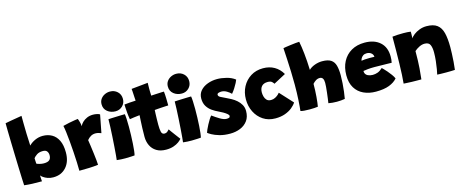

<svg xmlns="http://www.w3.org/2000/svg" viewBox="-41 -1376 4970 2058"><g transform="rotate(-15 2444.0 -347.0)"><path d="M46 1Q44.5 -19.5 42.5 -70.8Q40.5 -122 38.2 -191.2Q36 -260.5 33.8 -336.8Q31.5 -413 29.8 -484.2Q28 -555.5 27 -610.8Q26 -666 26 -692.5Q33 -694 83.5 -703.5Q134 -713 211 -725Q211 -696.5 211.5 -643.5Q212 -590.5 213.8 -525Q215.5 -459.5 219.5 -393Q246 -421 287.5 -440Q329 -459 374 -459Q430.5 -459 474.8 -434Q519 -409 544.2 -357Q569.5 -305 569.5 -223.5Q569.5 -121 515.2 -60.5Q461 0 371.5 0Q337.5 0 309.8 -10Q282 -20 263.2 -33.5Q244.5 -47 237.5 -57Q238 -47.5 238.8 -32.5Q239.5 -17.5 240.5 -5.2Q241.5 7 241.5 9.5Q186 10 135.5 8Q85 6 46 1ZM232 -189Q243.5 -182.5 267 -176.8Q290.5 -171 312 -171Q355 -171 374 -187.8Q393 -204.5 393 -239.5Q393 -265 379.8 -283.2Q366.5 -301.5 334.5 -301.5Q290.5 -301.5 265 -283.2Q239.5 -265 229 -250.5Q229 -245 229.5 -232.5Q230 -220 230.8 -207.2Q231.5 -194.5 232 -189Z M806 -451Q815 -472 835.5 -492.2Q856 -512.5 886.2 -525.8Q916.5 -539 953.5 -539Q976 -539 998 -534Q1020 -529 1029 -522L990.5 -324Q980 -328 963.5 -333.2Q947 -338.5 928 -338.5Q899 -338.5 876 -325.5Q853 -312.5 834 -289Q838 -263.5 843.8 -222.5Q849.5 -181.5 855 -137.5Q860.5 -93.5 864.2 -57.8Q868 -22 868 -6Q823.5 0 767.5 2Q711.5 4 658 4Q658 -35 655.8 -89.8Q653.5 -144.5 649.5 -205.5Q645.5 -266.5 640.2 -325Q635 -383.5 629 -430.8Q623 -478 617 -504.5Q648 -513 684.2 -520.2Q720.5 -527.5 749 -532Q777.5 -536.5 785 -537Q791 -524.5 798.5 -497.2Q806 -470 806 -451Z M1199 -511Q1146.5 -511 1109.2 -541Q1072 -571 1072 -622Q1072 -656 1089.5 -680.5Q1107 -705 1134.8 -718.2Q1162.5 -731.5 1193 -731.5Q1242 -731.5 1275.2 -700.5Q1308.5 -669.5 1308.5 -620Q1308.5 -573.5 1276.8 -542.2Q1245 -511 1199 -511ZM1272 -1.5Q1263 -1 1233.2 1Q1203.5 3 1170 3Q1147 3 1122.8 1.8Q1098.5 0.5 1074.5 -2.5Q1076.5 -15.5 1080 -55Q1083.5 -94.5 1087.2 -148.2Q1091 -202 1094.5 -259.5Q1098 -317 1100 -367.5Q1102 -418 1102 -449Q1115 -450 1139.2 -451Q1163.5 -452 1191.5 -453Q1219.5 -454 1245 -454.8Q1270.5 -455.5 1285.5 -455.5Q1289 -438.5 1291 -399.8Q1293 -361 1293 -313.5Q1293 -268.5 1291.5 -220.2Q1290 -172 1287.2 -127.8Q1284.5 -83.5 1280.5 -50Q1276.5 -16.5 1272 -1.5Z M1792.5 -47Q1781.5 -32.5 1758.2 -15.2Q1735 2 1699.5 14.2Q1664 26.5 1616.5 26.5Q1553 26.5 1510.8 0.5Q1468.5 -25.5 1447.5 -69.5Q1426.5 -113.5 1426.5 -167Q1426.5 -216.5 1428.2 -264.2Q1430 -312 1432.2 -349.2Q1434.5 -386.5 1435.5 -404.5Q1403 -401 1370.8 -396.8Q1338.5 -392.5 1324 -389.5Q1317.5 -425.5 1314.2 -462Q1311 -498.5 1309.8 -524.8Q1308.5 -551 1308.5 -556.5Q1338 -560 1368.2 -562.2Q1398.5 -564.5 1435 -566Q1434 -573 1432.8 -596.2Q1431.5 -619.5 1430.5 -636.5Q1430 -653.5 1428.5 -671.2Q1427 -689 1426 -698.5L1609.5 -717Q1608.5 -704 1608.5 -651Q1608.5 -635.5 1609 -616Q1609.5 -596.5 1610.5 -574.5Q1628 -575.5 1650.2 -576.8Q1672.5 -578 1685 -578.5Q1714.5 -580.5 1731 -580.8Q1747.5 -581 1753 -581Q1757 -550.5 1758.2 -506Q1759.5 -461.5 1759.5 -426Q1754.5 -426 1728 -424.5Q1701.5 -423 1676.5 -421.5Q1659.5 -420.5 1638.2 -418.8Q1617 -417 1607 -416Q1606 -401.5 1605 -374.2Q1604 -347 1603.2 -315.2Q1602.5 -283.5 1602.5 -254Q1602.5 -203 1609.5 -173.8Q1616.5 -144.5 1645 -144.5Q1663 -144.5 1675.5 -155Q1688 -165.5 1697 -176.5Q1705 -164.5 1719 -145.5Q1733 -126.5 1748.2 -106Q1763.5 -85.5 1775.8 -69.2Q1788 -53 1792.5 -47Z M1934.5 -511Q1882 -511 1844.8 -541Q1807.5 -571 1807.5 -622Q1807.5 -656 1825 -680.5Q1842.5 -705 1870.2 -718.2Q1898 -731.5 1928.5 -731.5Q1977.5 -731.5 2010.8 -700.5Q2044 -669.5 2044 -620Q2044 -573.5 2012.2 -542.2Q1980.5 -511 1934.5 -511ZM2007.5 -1.5Q1998.5 -1 1968.8 1Q1939 3 1905.5 3Q1882.5 3 1858.2 1.8Q1834 0.5 1810 -2.5Q1812 -15.5 1815.5 -55Q1819 -94.5 1822.8 -148.2Q1826.5 -202 1830 -259.5Q1833.5 -317 1835.5 -367.5Q1837.5 -418 1837.5 -449Q1850.5 -450 1874.8 -451Q1899 -452 1927 -453Q1955 -454 1980.5 -454.8Q2006 -455.5 2021 -455.5Q2024.5 -438.5 2026.5 -399.8Q2028.5 -361 2028.5 -313.5Q2028.5 -268.5 2027 -220.2Q2025.5 -172 2022.8 -127.8Q2020 -83.5 2016 -50Q2012 -16.5 2007.5 -1.5Z M2324.5 38.5Q2257.5 38.5 2207 23.8Q2156.5 9 2125.5 -8.5Q2094.5 -26 2085 -35Q2087.5 -45.5 2097.8 -68.2Q2108 -91 2122.2 -118Q2136.5 -145 2151 -168.2Q2165.5 -191.5 2176.5 -202.5Q2214.5 -174.5 2255.8 -149.8Q2297 -125 2327.5 -125Q2345 -125 2355.5 -129.5Q2366 -134 2366 -148Q2366 -158 2350 -171.5Q2334 -185 2310.2 -198.8Q2286.5 -212.5 2263.5 -223Q2227 -239.5 2194.2 -262.8Q2161.5 -286 2140.8 -320.5Q2120 -355 2120 -405Q2120 -456.5 2151 -491.8Q2182 -527 2231.8 -545.2Q2281.5 -563.5 2337 -563.5Q2384.5 -563.5 2440.2 -549.5Q2496 -535.5 2534.5 -505Q2531.5 -494.5 2519.5 -471Q2507.5 -447.5 2490 -420Q2472.5 -392.5 2452.5 -369Q2434.5 -388 2405.8 -405Q2377 -422 2347.5 -422Q2332 -422 2316 -417.2Q2300 -412.5 2300 -398Q2300 -382.5 2320.5 -370.8Q2341 -359 2383.5 -340Q2406 -330 2434.5 -314.2Q2463 -298.5 2489.2 -275.8Q2515.5 -253 2532.8 -222.5Q2550 -192 2550 -152.5Q2550 -87.5 2518.5 -45Q2487 -2.5 2435.8 18Q2384.5 38.5 2324.5 38.5Z M3070.5 -107.5Q3053.5 -80 3021.5 -54Q2989.5 -28 2942.8 -11Q2896 6 2835 6Q2757.5 6 2700.2 -31.8Q2643 -69.5 2611.5 -132.8Q2580 -196 2580 -271.5Q2580 -349 2613.2 -411.5Q2646.5 -474 2705.5 -511Q2764.5 -548 2842.5 -548Q2913 -548 2967 -517Q3021 -486 3054.5 -427.5L2919.5 -355.5Q2917 -361.5 2902.2 -377.2Q2887.5 -393 2853 -393Q2809 -393 2786.5 -368.5Q2764 -344 2764 -299Q2764 -279 2770 -255Q2776 -231 2792.5 -213.8Q2809 -196.5 2840 -196.5Q2865.5 -196.5 2886.8 -207.8Q2908 -219 2921.8 -232Q2935.5 -245 2939 -250.5Z M3305 2.5Q3291 5 3265.8 6.5Q3240.5 8 3213 8Q3180.5 8 3153 5.8Q3125.5 3.5 3112.5 -1.5Q3117.5 -42 3122.2 -120Q3127 -198 3127 -291.5Q3127 -361 3124.5 -433.8Q3122 -506.5 3118.2 -574.8Q3114.5 -643 3111 -699Q3115 -700.5 3138 -704Q3161 -707.5 3191.8 -711.5Q3222.5 -715.5 3250.5 -718.5Q3278.5 -721.5 3292 -721.5Q3303.5 -665 3312.2 -583.8Q3321 -502.5 3324.5 -401Q3350 -426.5 3391.5 -441.5Q3433 -456.5 3474 -456.5Q3538.5 -456.5 3571.8 -434.2Q3605 -412 3617 -368.2Q3629 -324.5 3629 -259.5Q3629 -218 3625.8 -171.2Q3622.5 -124.5 3617.2 -80.5Q3612 -36.5 3605.5 -3.5Q3563 4 3516.5 4Q3466 4 3423.5 -4.5Q3427 -26 3431 -56.8Q3435 -87.5 3438.8 -119.8Q3442.5 -152 3444.8 -180Q3447 -208 3447 -224.5Q3447 -290 3403 -290Q3379.5 -290 3359 -277Q3338.5 -264 3323.5 -246Q3323.5 -172 3317.8 -104Q3312 -36 3305 2.5Z M4188 -75Q4156 -37 4098.2 -14.5Q4040.5 8 3950 8Q3874 8 3814.2 -19.8Q3754.5 -47.5 3720.5 -103Q3686.5 -158.5 3686.5 -242.5Q3686.5 -329.5 3720.8 -394.5Q3755 -459.5 3817.5 -495.5Q3880 -531.5 3965 -531.5Q4072 -531.5 4135 -475.2Q4198 -419 4198 -316Q4198 -296 4196.5 -280.8Q4195 -265.5 4191 -247.5Q4183 -248 4155.8 -248.5Q4128.5 -249 4095.2 -249.5Q4062 -250 4034.5 -250.5Q4007 -251 3998.5 -251Q3960 -251 3927.2 -247.8Q3894.5 -244.5 3876 -241Q3876 -227 3879.5 -217Q3887.5 -196 3910.5 -185.2Q3933.5 -174.5 3962.5 -174.5Q3990.5 -174.5 4017.2 -184Q4044 -193.5 4073.5 -221Q4076.5 -218.5 4091.2 -203.5Q4106 -188.5 4125 -166.5Q4144 -144.5 4161.5 -120.2Q4179 -96 4188 -75ZM3884.5 -352Q3898.5 -354.5 3921 -356.5Q3943.5 -358.5 3974 -358.5Q3991.5 -358.5 4007 -358Q4022.5 -357.5 4029 -357Q4029 -363.5 4026.5 -372Q4021 -390.5 4002.5 -403Q3984 -415.5 3958 -415.5Q3933.5 -415.5 3917.5 -404.2Q3901.5 -393 3893.8 -378Q3886 -363 3884.5 -352Z M4452.5 7Q4433.5 7 4405.8 6.8Q4378 6.5 4349 6Q4327 5 4297.2 3.8Q4267.5 2.5 4257 1.5Q4265.5 -82 4268.5 -217.8Q4271.5 -353.5 4271.5 -515.5Q4322.5 -522 4392 -522Q4415.5 -522 4437 -520.8Q4458.5 -519.5 4475 -517Q4475 -510.5 4475 -486Q4475 -461.5 4474 -442.5Q4483 -460.5 4509.5 -481Q4536 -501.5 4573.2 -515.8Q4610.5 -530 4651 -530Q4727.5 -530 4768.8 -499Q4810 -468 4825.8 -405.2Q4841.5 -342.5 4841.5 -247Q4841.5 -217 4839.8 -174.2Q4838 -131.5 4834.8 -85.2Q4831.5 -39 4826 1.5Q4813.5 2.5 4787 3.2Q4760.5 4 4731 4Q4699 4 4670.5 3.2Q4642 2.5 4629.5 1.5Q4634 -16.5 4641 -55.8Q4648 -95 4653.2 -144Q4658.5 -193 4658.5 -239Q4658.5 -291 4644.2 -322.5Q4630 -354 4583 -354Q4554 -354 4523 -338.5Q4492 -323 4470 -302.5Q4470 -189.5 4464 -112.5Q4458 -35.5 4452.5 7Z"/></g></svg>

Font: Grandstander Black
Style: Regular
Weight: 900
Designer: Tyler Finck
Foundry: Etcetera Type Co
Version: Version 1.200; ttfautohint (v1.8.3)